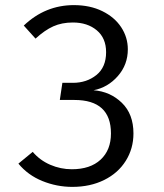

<svg xmlns="http://www.w3.org/2000/svg" viewBox="-20 -720 640 751"><path d="M480 -527Q480 -467 441 -422.5Q402 -378 346 -367Q411 -362 456.5 -318Q502 -274 502 -198Q502 -139 472 -91Q442 -43 387.5 -16Q333 11 263 11Q202 11 145.5 -12Q89 -35 52 -80L108 -126Q136 -93 176.5 -75.5Q217 -58 261 -58Q333 -58 373.5 -95.5Q414 -133 414 -198Q414 -329 271 -329H214L224 -396H265Q319 -396 357 -426.5Q395 -457 395 -516Q395 -571 358.5 -601.5Q322 -632 265 -632Q222 -632 188.5 -617Q155 -602 119 -569L73 -620Q157 -700 269 -700Q332 -700 380 -676.5Q428 -653 454 -613.5Q480 -574 480 -527Z"/></svg>

Font: Fira Mono
Style: Regular
Weight: 400
Designer: Carrois Corporate & Edenspiekermann AG
Foundry: Carrois Corporate GbR & Edenspiekermann AG
Version: Version 3.206